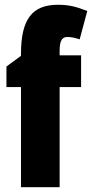

<svg xmlns="http://www.w3.org/2000/svg" viewBox="-20 -785 386 805"><path d="M320 -420V-553H230V-573C230 -613 240 -630 262 -630C279 -630 296 -626 314 -620L346 -739C297 -758 267 -765 223 -765C117 -765 68 -707 68 -560V-551L7 -506V-420H68V0H230V-420Z"/></svg>

Font: Noto Sans Armenian ExtraCondensed Black
Style: Regular
Weight: 900
Width: 2
Designer: Monotype Design Team
Foundry: Monotype Imaging Inc.
Version: Version 2.008